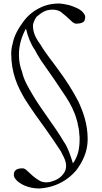

<svg xmlns="http://www.w3.org/2000/svg" viewBox="-20 -797 583 1095"><path d="M59 199C59 207 61 214 66 221C90 255 147 278 203 278C300 272 369 229 416 173C449 128 480 71 480 -3C480 -89 455 -158 426 -220C393 -284 352 -346 312 -400C278 -448 239 -494 212 -541C192 -568 168 -604 168 -649C168 -669 180 -688 188 -701C215 -722 235 -742 280 -742C297 -742 312 -738 326 -730C348 -713 371 -693 390 -674C399 -666 407 -662 415 -662C437 -662 464 -668 464 -688C466 -692 466 -695 466 -698C466 -706 463 -714 458 -720C442 -745 405 -758 374 -768C357 -771 334 -777 315 -777C285 -777 258 -772 232 -763C182 -744 141 -713 112 -672C86 -637 61 -595 52 -548C46 -526 44 -508 44 -491C44 -381 80 -303 122 -232C159 -174 200 -116 242 -59C269 -22 297 21 326 64C337 88 357 116 357 149C357 164 353 177 346 188C331 211 309 228 280 236C268 241 256 243 245 243C228 243 212 239 200 230C175 216 153 193 134 176C125 167 117 163 109 163C79 163 59 172 59 199ZM396 135C383 93 368 45 345 13C291 -80 219 -166 164 -260C142 -298 115 -342 106 -387C95 -414 88 -447 88 -484C88 -543 105 -592 128 -634C138 -590 156 -544 179 -512C188 -494 200 -474 214 -452C262 -385 311 -313 357 -243C382 -205 406 -158 418 -112C421 -103 423 -95 424 -86C428 -70 432 -51 432 -33C434 -24 434 -14 434 -3C434 59 422 97 396 135Z"/></svg>

Font: fbb
Style: Regular
Weight: 400
Designer: David J. Perry, Michael Sharpe
Version: Version 1.045